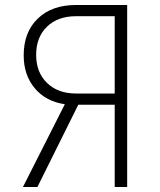

<svg xmlns="http://www.w3.org/2000/svg" viewBox="-20 -750 640 770"><path d="M72 0 240 -332Q164 -343 119.5 -396Q75 -449 75 -528Q75 -621 131.5 -675.5Q188 -730 285 -730H490V0H440V-330H294L130 0ZM285 -375H440V-685H285Q212 -685 168.5 -643Q125 -601 125 -530Q125 -460 168.5 -417.5Q212 -375 285 -375Z"/></svg>

Font: NKDuy Mono Thin
Style: Regular
Weight: 100
Monospace: yes
Designer: NKDuy
Foundry: NKDuy
Version: Version 2.251; ttfautohint (v1.8.4.7-5d5b)